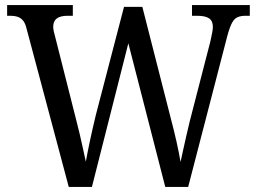

<svg xmlns="http://www.w3.org/2000/svg" viewBox="-20 -734 1008 754"><path d="M85 -619Q80 -641 71.5 -652Q63 -663 50.5 -667.5Q38 -672 20 -672H8V-714H266V-672H245Q217 -672 203 -661.5Q189 -651 189 -629Q189 -620 191.5 -609.5Q194 -599 197 -588L279 -264Q287 -234 293.5 -205.5Q300 -177 306 -150Q312 -123 317 -99Q324 -138 334 -184.5Q344 -231 356 -281L467 -707H539L650 -272Q663 -223 673 -178.5Q683 -134 689 -98Q694 -122 699.5 -146Q705 -170 711 -197.5Q717 -225 725 -257L806 -571Q809 -584 812.5 -601.5Q816 -619 816 -628Q816 -652 801 -662Q786 -672 755 -672H734V-714H961V-672H943Q926 -672 913 -666.5Q900 -661 891 -644Q882 -627 873 -594L719 0H629L484 -564L341 0H250Z"/></svg>

Font: Noto Serif Thai SemiCondensed
Style: Regular
Weight: 400
Width: 4
Designer: Monotype Design Team
Foundry: Monotype Imaging Inc.
Version: Version 2.002